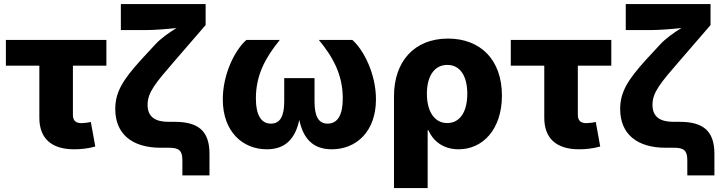

<svg xmlns="http://www.w3.org/2000/svg" viewBox="-20 -748 3669 972"><path d="M355.5 7.8C388.2 7.8 423.8 4.4 462.4 -6.3L439.9 -130.4C431.2 -127.9 404.8 -124.5 393.1 -124.5C362.3 -124.5 349.1 -138.2 349.1 -167V-415.5H518.6V-545.9H9.8V-415.5H179.2V-151.9C179.2 -47.9 239.7 7.8 355.5 7.8Z M903.3 140.1H1040.5V30.8C1040.5 -88.9 980 -131.3 863.3 -131.3H832C765.6 -131.3 727.1 -156.7 727.1 -217.3C727.1 -280.8 767.6 -328.1 865.2 -440.9L1021 -621.1V-727.5H591.8V-595.7H716.8C758.8 -595.7 822.8 -600.6 873.5 -606C834.5 -582 792 -552.2 763.2 -520L692.4 -443.4C605 -346.2 563.5 -284.2 563.5 -196.3C563.5 -69.8 648.4 0 793.9 0H836.9C886.7 0 903.3 15.1 903.3 63Z M1331.1 7.8C1427.2 7.8 1475.6 -48.8 1495.1 -141.1C1514.6 -49.3 1562 7.8 1659.7 7.8C1782.7 7.8 1883.3 -81.1 1883.3 -245.1C1883.3 -376.5 1818.8 -498 1763.7 -545.9H1594.2C1664.1 -460.9 1715.3 -372.1 1715.3 -249.5C1715.3 -164.6 1688.5 -122.1 1638.7 -122.1C1592.8 -122.1 1572.3 -158.7 1572.3 -234.4V-352.5H1418.9V-234.4C1418.9 -158.7 1397.5 -122.1 1351.6 -122.1C1302.7 -122.1 1275.4 -164.6 1275.4 -249.5C1275.4 -370.6 1325.7 -458.5 1396.5 -545.9H1227.5C1171.4 -497.6 1107.9 -375.5 1107.9 -245.1C1107.9 -81.1 1208.5 7.8 1331.1 7.8Z M1974.6 204.1H2145V-88.4H2148.9C2170.4 -39.1 2218.8 7.8 2301.8 7.8C2423.3 7.8 2521 -92.3 2521 -264.2C2521 -446.8 2411.1 -552.7 2248 -552.7C2074.7 -552.7 1974.6 -433.6 1974.6 -261.7ZM2244.1 -125C2179.2 -125 2141.1 -184.1 2141.1 -273.4C2141.1 -363.8 2179.7 -419.4 2244.6 -419.4C2310.5 -419.4 2345.7 -361.3 2345.7 -273.4C2345.7 -183.6 2309.6 -125 2244.1 -125Z M2911.6 7.8C2944.3 7.8 2980 4.4 3018.6 -6.3L2996.1 -130.4C2987.3 -127.9 2960.9 -124.5 2949.2 -124.5C2918.5 -124.5 2905.3 -138.2 2905.3 -167V-415.5H3074.7V-545.9H2565.9V-415.5H2735.4V-151.9C2735.4 -47.9 2795.9 7.8 2911.6 7.8Z M3459.5 140.1H3596.7V30.8C3596.7 -88.9 3536.1 -131.3 3419.4 -131.3H3388.2C3321.8 -131.3 3283.2 -156.7 3283.2 -217.3C3283.2 -280.8 3323.7 -328.1 3421.4 -440.9L3577.1 -621.1V-727.5H3147.9V-595.7H3272.9C3314.9 -595.7 3378.9 -600.6 3429.7 -606C3390.6 -582 3348.1 -552.2 3319.3 -520L3248.5 -443.4C3161.1 -346.2 3119.6 -284.2 3119.6 -196.3C3119.6 -69.8 3204.6 0 3350.1 0H3393.1C3442.9 0 3459.5 15.1 3459.5 63Z"/></svg>

Font: Inter ExtraBold
Style: Regular
Weight: 800
Designer: Rasmus Andersson
Foundry: rsms
Version: Version 4.001;git-9221beed3